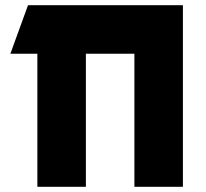

<svg xmlns="http://www.w3.org/2000/svg" viewBox="-20 -720 795 740"><path d="M20 -513 88 -700H685V0H498V-513H311V0H124V-513Z"/></svg>

Font: Clickuper
Style: Bold
Weight: 700
Designer: Denis Ignatov
Foundry: Denis Ignatov
Version: Version 1.10 April 16, 2021